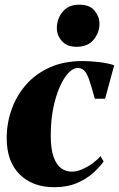

<svg xmlns="http://www.w3.org/2000/svg" viewBox="-20 -770 497 802"><path d="M206.5 12Q116.5 12 62.2 -41.5Q8 -95 8 -193.5Q8 -254 28 -311.5Q48 -369 87.8 -415Q127.5 -461 187 -488Q246.5 -515 325 -515Q354.5 -515 392.2 -510.8Q430 -506.5 457 -497.5L419 -357.5H376Q362.5 -407.5 353 -435.2Q343.5 -463 332.5 -474.5Q321.5 -486 304 -486Q285.5 -486 266 -465.5Q246.5 -445 229.8 -407.5Q213 -370 202.5 -318.5Q192 -267 192 -204.5Q192 -146.5 204.2 -113.5Q216.5 -80.5 236.2 -66.8Q256 -53 279 -53Q301.5 -53 325.2 -63.8Q349 -74.5 369 -89.5Q389 -104.5 399.5 -118L413 -95.5Q395.5 -71 367.5 -46.2Q339.5 -21.5 299.8 -4.8Q260 12 206.5 12ZM299.5 -574.5Q260 -574.5 238.8 -598.2Q217.5 -622 217.5 -652.5Q217.5 -692 242 -721.2Q266.5 -750.5 310.5 -750.5Q355 -750.5 375.2 -725.2Q395.5 -700 395.5 -671Q395.5 -634 371.2 -604.2Q347 -574.5 299.5 -574.5Z"/></svg>

Font: Merriweather 144pt Black
Style: Italic
Weight: 900
Italic angle: -7.8°
Version: Version 2.101